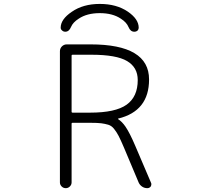

<svg xmlns="http://www.w3.org/2000/svg" viewBox="-20 -980 1040 978"><path d="M344.7 -410.2Q344.7 -406.2 349.6 -406.2H438.5Q568.4 -406.2 625 -446.8Q681.6 -487.3 681.6 -572.3Q681.6 -636.7 627.4 -668.9Q573.2 -701.2 445.3 -701.2H349.6Q344.7 -701.2 344.7 -697.3ZM285.2 -50.8V-718.8Q285.2 -733.4 295.4 -743.7Q305.7 -753.9 320.3 -753.9H441.4Q739.3 -753.9 739.3 -575.2Q739.3 -414.1 582 -376Q581.1 -376 581.1 -374.5Q581.1 -373 582 -373Q601.6 -360.4 619.1 -335Q640.6 -303.7 668.9 -237.3L749 -49.8Q751 -45.9 751 -42Q751 -36.1 748 -30.3Q741.2 -21.5 730.5 -21.5Q715.8 -21.5 704.1 -29.3Q692.4 -37.1 686.5 -49.8L611.3 -228.5Q594.7 -267.6 584 -288.1Q573.2 -308.6 560.5 -324.2Q547.9 -339.8 531.2 -344.7Q514.6 -349.6 495.6 -352.1Q476.6 -354.5 438.5 -354.5H349.6Q344.7 -354.5 344.7 -349.6V-50.8Q344.7 -39.1 335.9 -30.3Q327.1 -21.5 314.9 -21.5Q302.7 -21.5 293.9 -30.3Q285.2 -39.1 285.2 -50.8ZM664.1 -818.4Q644.5 -818.4 634.8 -841.8Q625 -866.2 595.7 -884.8Q553.7 -913.1 488.3 -913.1Q422.9 -913.1 380.9 -884.8Q351.6 -866.2 341.8 -842.8Q332 -818.4 312.5 -818.4Q301.8 -818.4 294.9 -826.2Q289.1 -831.1 289.1 -838.9Q289.1 -881.8 345.7 -919.9Q403.3 -960 488.3 -960Q573.2 -960 630.9 -920.9Q686.5 -882.8 686.5 -838.9Q686.5 -831.1 681.6 -825.2Q674.8 -818.4 664.1 -818.4Z"/></svg>

Font: Gen Jyuu Gothic L Monospace Light
Style: Regular
Weight: 300
Designer: [Source Han Sans]
Ryoko NISHIZUKA  (kana & ideographs); Paul D. Hunt (Latin, Greek & Cyrillic); Wenlong ZHANG  (bopomofo
Version: Version 1.002.20150607